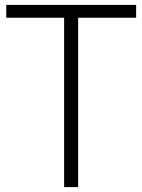

<svg xmlns="http://www.w3.org/2000/svg" viewBox="-20 -760 578 780"><path d="M240.5 0V-688H5.5V-740H533V-688H297.5V0Z"/></svg>

Font: Encode Sans Semi Condensed Light
Style: Regular
Weight: 300
Width: 4
Designer: Multiple Designers
Foundry: Impallari Type
Version: Version 3.000; ttfautohint (v1.8.3) -l 8 -r 50 -G 200 -x 14 